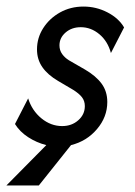

<svg xmlns="http://www.w3.org/2000/svg" viewBox="-39 -443 414 588"><path d="M-19.4 125 102.8 1.4Q72.9 -6.2 47.2 -22.9Q21.5 -39.6 6.9 -63.2L47.2 -141.7Q59 -104.2 87.8 -80.6Q116.7 -56.9 151.4 -56.9Q180.6 -56.9 200.7 -74.7Q220.8 -92.4 220.8 -118.1Q220.8 -134 211.8 -145.5Q202.8 -156.9 184.7 -168.1L138.9 -195.1Q106.9 -213.9 90.6 -237.5Q74.3 -261.1 74.3 -291.7Q74.3 -327.1 93.4 -356.9Q112.5 -386.8 144.8 -404.9Q177.1 -422.9 216.7 -422.9Q255.6 -422.9 289.9 -405.2Q324.3 -387.5 341 -359L300.7 -280.6Q291 -316.7 265.3 -338.2Q239.6 -359.7 208.3 -359.7Q180.6 -359.7 161.8 -343.4Q143.1 -327.1 143.1 -304.2Q143.1 -288.9 151.4 -277.4Q159.7 -266 172.2 -258.3L221.5 -229.9Q254.9 -210.4 272.2 -186.8Q289.6 -163.2 289.6 -130.6Q289.6 -84.7 258 -47.6Q226.4 -10.4 178.5 1.4L79.9 125Z"/></svg>

Font: Afacad
Style: Italic
Weight: 400
Italic angle: -14°
Designer: Kristian Moeller
Foundry: Dicotype
Version: Version 1.000